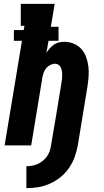

<svg xmlns="http://www.w3.org/2000/svg" viewBox="-20 -755 540 997"><path d="M117 222V108Q132 108 147 105.5Q162 103 176 96.5Q190 90 202.5 80Q215 70 224 57Q233 44 238 29.5Q243 15 245 0Q259 -81 272.5 -162Q286 -243 299 -324Q301 -334 302 -344.5Q303 -355 303 -365.5Q303 -376 301.5 -385.5Q300 -395 296 -404Q292 -413 284 -418.5Q276 -424 266 -424Q253 -424 240.5 -417.5Q228 -411 219.5 -400.5Q211 -390 206.5 -377Q202 -364 200 -352L142 0H4L94 -543H52V-599H103L107 -621H88V-735H264L244 -616H284V-543H232L221 -480Q229 -493 238.5 -504Q248 -515 260.5 -523.5Q273 -532 287 -535Q301 -538 314 -538Q340 -538 363.5 -528Q387 -518 403 -500Q419 -482 427.5 -458Q436 -434 439 -409Q442 -384 440 -358Q438 -332 434 -305L384 0Q378 31 367.5 60.5Q357 90 338.5 117Q320 144 294 165Q268 186 238.5 199Q209 212 178.5 217Q148 222 117 222Z"/></svg>

Font: Iosevka Slab Heavy
Style: Italic
Weight: 900
Italic angle: -9°
Monospace: yes
Designer: Belleve Invis
Foundry: Belleve Invis
Version: Version 11.1.0; ttfautohint (v1.8.3)